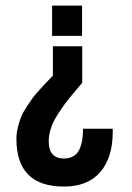

<svg xmlns="http://www.w3.org/2000/svg" viewBox="-20 -669 475 691"><path d="M39.1 -168.9Q39.1 -189 44.2 -210Q49.3 -231 55.4 -246.8Q61.5 -262.7 75.2 -283.4Q88.9 -304.2 96.4 -314.9Q104 -325.7 122.6 -345.9Q141.1 -366.2 146.2 -371.8Q151.4 -377.4 170.4 -396.5V-502.4H275.9V-371.1Q270 -363.8 249 -339.1Q228 -314.5 215.6 -297.9Q203.1 -281.2 187.3 -256.6Q171.4 -231.9 163.3 -207.5Q155.3 -183.1 155.3 -160.2Q155.3 -98.6 210 -98.6Q230.5 -98.6 244.6 -107.2Q258.8 -115.7 265.9 -131.3Q272.9 -147 275.9 -164.8Q278.8 -182.6 278.8 -205.6H385.7V-193.4Q385.7 -102.5 341.1 -50Q296.4 2.4 210 2.4Q39.1 2.4 39.1 -168.9ZM275.4 -540H167.5V-648.9H275.4Z"/></svg>

Font: OswaldRegular
Style: Regular
Weight: 400
Designer: vernon adams
Foundry: vernon adams
Version: Version 1.000